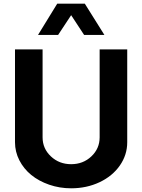

<svg xmlns="http://www.w3.org/2000/svg" viewBox="-20 -1020 778 1050"><path d="M188 -829.1 293 -1000H443.8L550.8 -829.1H439.9L369.1 -937L297.9 -829.1ZM369.1 9.8Q305.7 9.8 248.8 -10Q191.9 -29.8 150.9 -63.2Q109.9 -96.7 85.9 -143.3Q62 -189.9 62 -242.2V-750H212.9V-269Q212.9 -207.5 258.3 -164.8Q303.7 -122.1 369.1 -122.1Q434.6 -122.1 479.7 -164.8Q524.9 -207.5 524.9 -269V-750H675.8V-242.2Q675.8 -172.9 635.3 -114.7Q594.7 -56.6 524.2 -23.4Q453.6 9.8 369.1 9.8Z"/></svg>

Font: Orkney
Style: Bold
Weight: 700
Designer: Samuel Oakes and Alfredo Marco Pradil
Foundry: Alfredo Marco Pradil
Version: 1.0